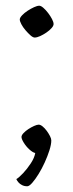

<svg xmlns="http://www.w3.org/2000/svg" viewBox="-20 -536 256 670"><path d="M75 114Q65 114 57 110Q49 106 44 100Q39 94 37 89Q47 83 61 68Q75 53 87.5 34Q100 15 103 -2Q94 -4 82.5 -14.5Q71 -25 63 -38Q55 -51 55 -58Q55 -64 62 -71.5Q69 -79 79 -85.5Q89 -92 99 -96.5Q109 -101 115 -101Q121 -101 128.5 -95Q136 -89 143 -79.5Q150 -70 154.5 -61Q159 -52 159 -46Q159 -32 152.5 -11.5Q146 9 136 31Q126 53 114.5 71.5Q103 90 92.5 102Q82 114 75 114ZM101 -405Q95 -405 86.5 -412.5Q78 -420 69 -430.5Q60 -441 54.5 -451.5Q49 -462 49 -468Q49 -474 57 -482.5Q65 -491 76.5 -498.5Q88 -506 99 -511Q110 -516 117 -516Q123 -516 131.5 -508.5Q140 -501 148 -490.5Q156 -480 161.5 -469.5Q167 -459 167 -452Q167 -446 160 -438Q153 -430 142 -422.5Q131 -415 120 -410Q109 -405 101 -405Z"/></svg>

Font: Texturina Medium 12pt Thin
Style: Regular
Weight: 250
Version: Version 1.002